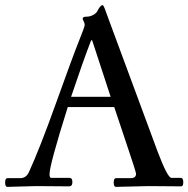

<svg xmlns="http://www.w3.org/2000/svg" viewBox="-46 -726 734 748"><path d="M533 -1 406 2Q397 2 397 -15Q397 -32 406 -32H463Q484 -32 484 -49Q484 -56 446 -168.5Q408 -281 399 -309H218Q147 -83 147 -48Q147 -33 153 -33H225Q236 -33 236 -16.5Q236 0 223 0L94 -1L-17 2Q-26 2 -26 -15Q-26 -32 -17 -32H33Q55 -32 66 -54Q108 -145 172.5 -325Q237 -505 260.5 -563.5Q284 -622 284 -628.5Q284 -635 280 -643Q276 -651 276 -653Q276 -661 290.5 -661Q305 -661 317.5 -668Q330 -675 334 -684Q345 -706 354 -706Q358 -706 368 -676L569 -133Q607 -33 622 -33H658Q668 -33 668 -16.5Q668 0 660 0ZM309 -569Q278 -489 231 -349H385Q318 -552 313 -569Z"/></svg>

Font: Sedan
Style: Regular
Weight: 400
Designer: Sebastian Salazar
Foundry: Sebastian Salazar
Version: Version 1.001